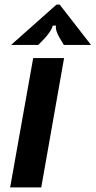

<svg xmlns="http://www.w3.org/2000/svg" viewBox="-20 -813 415 833"><path d="M159 0H24L124 -561H258ZM28 -618 225 -793H239L375 -618H257L239 -648Q219 -682 223 -702H209Q205 -682 175 -648L146 -618Z"/></svg>

Font: Open Sauce Sans
Style: Bold Italic
Weight: 700
Italic angle: -10°
Designer: Alfredo Marco Pradil
Foundry: Creative Sauce Fz LLC
Version: Version 1.477